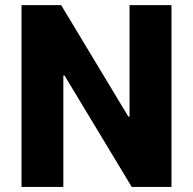

<svg xmlns="http://www.w3.org/2000/svg" viewBox="-20 -742 764 762"><path d="M494.1 -721.7H660.6V0H502.9L236.3 -441.9H231.4V0H65.4V-721.7H222.7L489.3 -279.3H494.1Z"/></svg>

Font: Estedad-FD ExtraBold
Style: Regular
Weight: 800
Designer: Amin Abedi
Version: Version 7.3